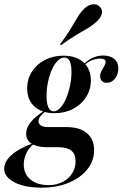

<svg xmlns="http://www.w3.org/2000/svg" viewBox="-64 -689 576 902"><path d="M131.5 192.7Q79 192.7 39.5 181.5Q0 170.2 -22.2 150Q-44.4 129.8 -44.4 104Q-44.4 70.2 -9.7 39.1Q25 8.1 89.5 -15.3L94.4 -12.1Q72.6 4 60.1 30.2Q47.6 56.5 47.6 83.9Q47.6 128.2 79 154.4Q110.5 180.6 164.5 180.6Q200.8 180.6 229.4 166.1Q258.1 151.6 274.6 126.2Q291.1 100.8 291.1 67.7Q291.1 34.7 271 18.5Q250.8 2.4 208.9 2.4H155.6Q109.7 2.4 84.3 -14.1Q58.9 -30.6 58.9 -61.3Q58.9 -88.7 80.2 -115.3Q101.6 -141.9 145.2 -169.4L149.2 -166.1Q132.3 -151.6 124.6 -141.1Q116.9 -130.6 116.9 -120.2Q116.9 -106.5 128.6 -99.2Q140.3 -91.9 164.5 -91.9H250Q310.5 -91.9 344.4 -63.3Q378.2 -34.7 378.2 16.1Q378.2 66.9 346 106.9Q313.7 146.8 258.1 169.8Q202.4 192.7 131.5 192.7ZM191.9 -157.3Q132.3 -157.3 98 -188.3Q63.7 -219.4 63.7 -273.4Q63.7 -317.7 85.9 -352.4Q108.1 -387.1 146.8 -407.3Q185.5 -427.4 233.9 -427.4Q293.5 -427.4 328.2 -396Q362.9 -364.5 362.9 -311.3Q362.9 -267.7 340.3 -232.7Q317.7 -197.6 279.4 -177.4Q241.1 -157.3 191.9 -157.3ZM187.9 -166.1Q204 -166.1 219 -181.9Q233.9 -197.6 245.6 -224.6Q257.3 -251.6 264.5 -284.3Q271.8 -316.9 271.8 -350Q271.8 -384.7 263.7 -401.6Q255.6 -418.5 237.9 -418.5Q221.8 -418.5 206.9 -403.6Q191.9 -388.7 180.2 -362.9Q168.5 -337.1 161.7 -304.8Q154.8 -272.6 154.8 -237.9Q154.8 -202.4 163.3 -184.3Q171.8 -166.1 187.9 -166.1ZM437.9 -300Q423.4 -300 414.9 -308.5Q406.5 -316.9 406.5 -330.6Q406.5 -343.5 412.9 -355.6Q419.4 -367.7 425.8 -378.6Q432.3 -389.5 432.3 -398.4Q432.3 -406.5 425.4 -410.1Q418.5 -413.7 405.6 -413.7Q387.1 -413.7 368.1 -406Q349.2 -398.4 332.3 -383.9L329.8 -387.9Q349.2 -407.3 372.2 -417.7Q395.2 -428.2 421 -428.2Q454 -428.2 473 -412.1Q491.9 -396 491.9 -367.7Q491.9 -339.5 476.2 -319.8Q460.5 -300 437.9 -300ZM222.6 -476.6 217.7 -480.6Q249.2 -521.8 267.7 -553.2Q286.3 -584.7 300.4 -608.1Q314.5 -631.5 332.3 -648.4Q349.2 -665.3 370.2 -668.5Q391.1 -671.8 405.6 -656.5Q418.5 -643.5 414.5 -625.4Q410.5 -607.3 391.1 -588.7Q375 -572.6 350.8 -558.1Q326.6 -543.5 294.8 -525Q262.9 -506.5 222.6 -476.6Z"/></svg>

Font: Playfair 144pt
Style: Bold Italic
Weight: 700
Italic angle: -15.6°
Designer: Claus Eggers Sørensen
Foundry: Claus Eggers Sørensen
Version: Version 2.203